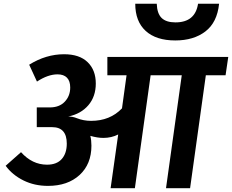

<svg xmlns="http://www.w3.org/2000/svg" viewBox="-20 -992 1223 1012"><path d="M903.8 -778.8Q802.7 -778.8 747.8 -829.1Q692.9 -879.4 692.9 -972.2H806.2Q808.1 -920.4 832 -897.2Q856 -874 904.8 -874Q1008.8 -874 1023.9 -972.2H1134.8Q1124.5 -873.5 1062.5 -826.2Q1000.5 -778.8 903.8 -778.8ZM1183.1 -691.9 1168.9 -595.2H1064.9L981.9 0H855L938 -595.2H773.9L690.9 0H563L603 -283.2Q567.4 -265.1 524.9 -265.1Q493.7 -265.1 456.1 -275.9Q461.9 -252.9 461.9 -224.1Q461.9 -127 399.4 -69.6Q336.9 -12.2 232.9 -12.2Q161.6 -12.2 103.5 -41Q45.4 -69.8 9.8 -118.2L90.8 -189.9Q149.9 -124 228 -124Q279.3 -124 305.7 -154.1Q332 -184.1 332 -234.9Q332 -321.8 254.9 -321.8H173.8V-425.8H242.2Q293 -425.8 321.5 -456.1Q350.1 -486.3 350.1 -530.8Q350.1 -564.9 333 -582.5Q315.9 -600.1 283.2 -600.1Q232.9 -600.1 174.8 -562L133.8 -650.9Q222.2 -706.1 317.9 -706.1Q398.9 -706.1 441.9 -664.3Q484.9 -622.6 484.9 -551.8Q484.9 -483.4 445.8 -437.5Q406.7 -391.6 339.8 -377.9Q363.3 -377.9 384.8 -369.1Q420.4 -355 460 -355Q560.1 -355 623 -420.9L647 -595.2H545.9V-691.9Z"/></svg>

Font: FiraGO SemiBold
Style: Italic
Weight: 600
Italic angle: -8°
Designer: bBox Type GmbH
Foundry: bBox Type GmbH
Version: Version 1.001;PS 001.001;hotconv 1.0.88;makeotf.lib2.5.64775